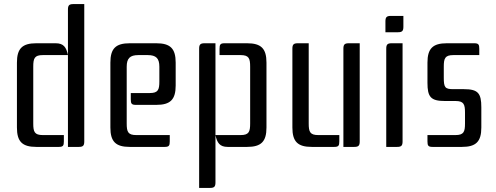

<svg xmlns="http://www.w3.org/2000/svg" viewBox="-20 -720 2433 941"><path d="M340 -700C319 -700 313 -694 313 -673V0H366C387 0 393 -6 393 -27V-700ZM268 0C289 0 293 -6 293 -27V-58H190C149 -58 143 -74 143 -115V-393C143 -434 149 -450 190 -450H313C305 -488 292 -508 253 -508H158C89 -508 63 -482 63 -413V-95C63 -26 89 0 158 0Z M648 -58C607 -58 601 -74 601 -115V-393C601 -434 617 -450 658 -450H704C745 -450 761 -434 761 -393V-321C761 -280 755 -264 714 -264H621V-233C621 -212 625 -206 646 -206H746C815 -206 841 -232 841 -301V-413C841 -482 815 -508 746 -508H616C547 -508 521 -482 521 -413V-95C521 -26 547 0 616 0H787C808 0 812 -6 812 -27V-58Z M1081 -508C1060 -508 1056 -502 1056 -481V-450H1159C1200 -450 1206 -434 1206 -393V-115C1206 -74 1200 -58 1159 -58H1036V-508H983C962 -508 956 -502 956 -481V201H1009C1030 201 1036 195 1036 174V-58C1044 -20 1057 0 1096 0H1191C1260 0 1286 -26 1286 -95V-413C1286 -482 1260 -508 1191 -508Z M1716 0C1737 0 1743 -6 1743 -27V-508H1690C1669 -508 1663 -502 1663 -481V0ZM1413 -95C1413 -26 1439 0 1508 0H1618C1639 0 1643 -6 1643 -27V-58H1540C1499 -58 1493 -74 1493 -115V-508H1440C1419 -508 1413 -502 1413 -481Z M1869 -562H1930C1951 -562 1957 -568 1957 -589V-642H1896C1875 -642 1869 -636 1869 -615ZM1900 -508C1879 -508 1873 -502 1873 -481V0H1926C1947 0 1953 -6 1953 -27V-508Z M2212 -225C2253 -225 2259 -209 2259 -168V-115C2259 -74 2253 -58 2212 -58H2075V-27C2075 -6 2079 0 2100 0H2244C2313 0 2339 -26 2339 -95V-194C2339 -263 2323 -283 2254 -283H2202C2161 -283 2155 -291 2155 -340V-393C2155 -434 2161 -450 2202 -450H2329V-481C2329 -502 2325 -508 2304 -508H2170C2101 -508 2075 -482 2075 -413V-314C2075 -245 2091 -225 2160 -225Z"/></svg>

Font: Rationale One
Style: Regular
Weight: 400
Designer: Cyreal (www.cyreal.org)
Foundry: Cyreal (www.cyreal.org)
Version: Version 1.001